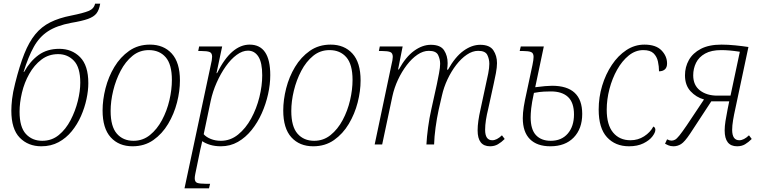

<svg xmlns="http://www.w3.org/2000/svg" viewBox="-20 -790 4172 1050"><path d="M206 10Q134 10 88 -37Q42 -84 42 -185Q42 -212 46 -248Q50 -284 63 -335Q87 -431 113 -496Q139 -561 173 -602.5Q207 -644 255 -668Q303 -692 370 -705Q435 -718 464.5 -730Q494 -742 500 -770H528Q522 -735 507.5 -716.5Q493 -698 461 -686.5Q429 -675 369 -665Q290 -650 242.5 -619Q195 -588 165 -534Q135 -480 109 -397H112Q145 -456 191.5 -489.5Q238 -523 304 -523Q373 -523 418 -477.5Q463 -432 463 -335Q463 -295 453 -248Q443 -201 423 -155.5Q403 -110 372.5 -72.5Q342 -35 300.5 -12.5Q259 10 206 10ZM211 -20Q263 -20 301.5 -51.5Q340 -83 366 -133Q392 -183 405.5 -237.5Q419 -292 419 -338Q419 -421 384.5 -457.5Q350 -494 298 -494Q246 -494 206.5 -464Q167 -434 140 -386Q113 -338 100 -283Q87 -228 87 -179Q87 -95 121.5 -57.5Q156 -20 211 -20Z M705 10Q630 10 585.5 -39Q541 -88 541 -186Q541 -244 557 -307Q573 -370 605.5 -424Q638 -478 686.5 -512Q735 -546 800 -546Q875 -546 919.5 -497Q964 -448 964 -350Q964 -292 948 -229.5Q932 -167 899.5 -112.5Q867 -58 818.5 -24Q770 10 705 10ZM710 -20Q761 -20 800 -51.5Q839 -83 866 -133.5Q893 -184 906.5 -242Q920 -300 920 -353Q920 -438 886 -477Q852 -516 794 -516Q743 -516 704.5 -484.5Q666 -453 639.5 -402.5Q613 -352 599 -294Q585 -236 585 -183Q585 -98 619 -59Q653 -20 710 -20Z M989 240 1132 -431Q1136 -447 1138 -459.5Q1140 -472 1140 -480Q1140 -500 1126.5 -505.5Q1113 -511 1082 -511H1064L1069 -536H1195L1164 -390H1167Q1207 -470 1251.5 -508Q1296 -546 1345 -546Q1458 -546 1458 -379Q1458 -329 1446 -275Q1434 -221 1411.5 -170.5Q1389 -120 1356 -79Q1323 -38 1281 -14Q1239 10 1188 10Q1155 10 1129 2Q1103 -6 1086 -18Q1083 -5 1080.5 6.5Q1078 18 1075 30L1054 132Q1051 146 1048 161Q1045 176 1045 185Q1045 205 1058.5 210Q1072 215 1104 215H1129L1123 240ZM1188 -20Q1240 -20 1282 -54Q1324 -88 1353.5 -142Q1383 -196 1398.5 -258.5Q1414 -321 1414 -378Q1414 -448 1393 -480.5Q1372 -513 1336 -513Q1306 -513 1274.5 -490Q1243 -467 1215 -427.5Q1187 -388 1165 -338.5Q1143 -289 1132 -237L1094 -56Q1108 -40 1133 -30Q1158 -20 1188 -20Z M1693 10Q1618 10 1573.5 -39Q1529 -88 1529 -186Q1529 -244 1545 -307Q1561 -370 1593.5 -424Q1626 -478 1674.5 -512Q1723 -546 1788 -546Q1863 -546 1907.5 -497Q1952 -448 1952 -350Q1952 -292 1936 -229.5Q1920 -167 1887.5 -112.5Q1855 -58 1806.5 -24Q1758 10 1693 10ZM1698 -20Q1749 -20 1788 -51.5Q1827 -83 1854 -133.5Q1881 -184 1894.5 -242Q1908 -300 1908 -353Q1908 -438 1874 -477Q1840 -516 1782 -516Q1731 -516 1692.5 -484.5Q1654 -453 1627.5 -402.5Q1601 -352 1587 -294Q1573 -236 1573 -183Q1573 -98 1607 -59Q1641 -20 1698 -20Z M2660 10Q2592 10 2592 -77Q2592 -101 2596 -129.5Q2600 -158 2608 -193L2637 -328Q2644 -358 2650 -388.5Q2656 -419 2656 -441Q2656 -467 2645 -489.5Q2634 -512 2595 -512Q2564 -512 2533 -491Q2502 -470 2475 -435Q2448 -400 2427.5 -356.5Q2407 -313 2397 -268L2379 -190Q2369 -144 2362 -92.5Q2355 -41 2354 0H2312Q2314 -41 2321 -93Q2328 -145 2339 -193L2369 -329Q2375 -358 2381 -389.5Q2387 -421 2387 -441Q2387 -466 2376 -489Q2365 -512 2325 -512Q2294 -512 2263 -491Q2232 -470 2204.5 -434Q2177 -398 2156.5 -354Q2136 -310 2126 -264L2070 0H2029L2120 -432Q2124 -448 2126 -460Q2128 -472 2128 -479Q2128 -500 2114 -505.5Q2100 -511 2070 -511H2052L2057 -536H2182L2157 -410H2161Q2199 -479 2244.5 -512Q2290 -545 2336 -545Q2389 -545 2408.5 -515Q2428 -485 2428 -445Q2428 -428 2425 -409H2430Q2469 -479 2514.5 -512Q2560 -545 2606 -545Q2658 -545 2678 -515Q2698 -485 2698 -445Q2698 -422 2692 -390Q2686 -358 2680 -332L2650 -195Q2642 -163 2637.5 -134Q2633 -105 2633 -80Q2633 -23 2672 -23Q2697 -23 2725 -50L2740 -30Q2722 -12 2703 -1Q2684 10 2660 10Z M2990 10Q2917 10 2878 -29Q2839 -68 2839 -144Q2839 -173 2844.5 -207Q2850 -241 2860 -285L2892 -435Q2895 -449 2896.5 -460.5Q2898 -472 2898 -479Q2898 -500 2884 -505.5Q2870 -511 2841 -511H2822L2828 -536H2954L2907 -313Q2937 -317 2961 -319Q2985 -321 2999 -321Q3164 -321 3164 -167Q3164 -86 3117.5 -38Q3071 10 2990 10ZM2992 -20Q3051 -20 3085 -59.5Q3119 -99 3119 -164Q3119 -229 3086.5 -259.5Q3054 -290 2993 -290Q2977 -290 2954.5 -289Q2932 -288 2900 -282Q2888 -227 2885 -197Q2882 -167 2882 -149Q2882 -82 2911 -51Q2940 -20 2992 -20Z M3420 10Q3345 10 3299.5 -39.5Q3254 -89 3254 -191Q3254 -258 3273 -321Q3292 -384 3326 -435Q3360 -486 3405.5 -516Q3451 -546 3504 -546Q3567 -546 3597.5 -514.5Q3628 -483 3628 -443Q3628 -421 3616 -410.5Q3604 -400 3584 -400Q3584 -427 3578 -454Q3572 -481 3554 -498.5Q3536 -516 3498 -516Q3455 -516 3418.5 -486.5Q3382 -457 3355 -409Q3328 -361 3313 -303.5Q3298 -246 3298 -190Q3298 -107 3333 -65Q3368 -23 3428 -23Q3469 -23 3502.5 -44.5Q3536 -66 3553 -98Q3564 -93 3564 -80Q3564 -65 3547.5 -43.5Q3531 -22 3498.5 -6Q3466 10 3420 10Z M3663 10Q3647 10 3634.5 4.5Q3622 -1 3617 -4L3628 -28Q3642 -21 3652 -21Q3662 -21 3671.5 -26Q3681 -31 3695.5 -49Q3710 -67 3736 -105L3830 -246Q3787 -258 3756.5 -291Q3726 -324 3726 -378Q3726 -424 3747.5 -462Q3769 -500 3813 -523Q3857 -546 3926 -546Q3961 -546 4000.5 -542Q4040 -538 4073 -533L4001 -194Q3994 -163 3989 -133Q3984 -103 3984 -80Q3984 -23 4023 -23Q4048 -23 4076 -50L4091 -30Q4073 -12 4054.5 -1Q4036 10 4011 10Q3943 10 3943 -77Q3943 -99 3947.5 -128Q3952 -157 3959 -192L3968 -236H3870L3754 -59Q3724 -14 3704.5 -2Q3685 10 3663 10ZM3903 -267H3975L4026 -507Q3993 -512 3969.5 -514Q3946 -516 3924 -516Q3870 -516 3836 -497Q3802 -478 3786.5 -446.5Q3771 -415 3771 -378Q3771 -324 3808 -295.5Q3845 -267 3903 -267Z"/></svg>

Font: Noto Serif SemiCondensed ExtraLight
Style: Italic
Weight: 200
Width: 4
Italic angle: -12°
Designer: Monotype Design Team
Foundry: Monotype Imaging Inc.
Version: Version 2.013